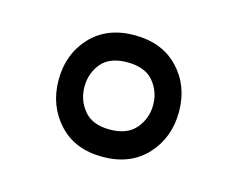

<svg xmlns="http://www.w3.org/2000/svg" viewBox="-54 -451 542 438"><g transform="rotate(15 216.5 -231.5)"><path d="M216.3 -375.5Q281.7 -375.5 320.3 -334.7Q358.9 -293.9 358.9 -232.4Q358.9 -171.9 320.6 -130.1Q282.2 -88.4 216.3 -88.4Q150.9 -88.4 112.8 -130.1Q74.7 -171.9 74.7 -232.4Q74.7 -293.5 113 -334.5Q151.4 -375.5 216.3 -375.5ZM216.3 -311.5Q174.8 -311.5 155.3 -288.1Q135.7 -264.6 135.7 -232.4Q135.7 -200.7 155.5 -176.8Q175.3 -152.8 216.3 -152.8Q257.8 -152.8 277.8 -176.8Q297.9 -200.7 297.9 -232.4Q297.9 -264.2 278.1 -287.8Q258.3 -311.5 216.3 -311.5Z"/></g></svg>

Font: Estedad-FD Regular
Style: FD-Regular
Weight: 400
Designer: Amin Abedi
Version: Version 7.3